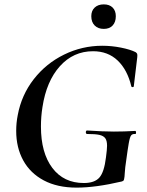

<svg xmlns="http://www.w3.org/2000/svg" viewBox="-20 -845 673 877"><path d="M54 -247Q54 -284 61 -319Q78 -411 134 -483Q190 -555 272.5 -595.5Q355 -636 447 -636Q490 -636 532.5 -627.5Q575 -619 599 -607Q605 -603 606.5 -599Q608 -595 607 -584L591 -450Q590 -447 585.5 -447Q581 -447 580 -450Q562 -526 517.5 -568.5Q473 -611 405 -611Q315 -611 253.5 -542.5Q192 -474 174 -356Q167 -313 167 -267Q167 -147 219 -78Q271 -9 363 -9Q412 -9 434 -34Q456 -59 464 -126Q469 -163 469 -179Q469 -203 460.5 -214Q452 -225 433.5 -229Q415 -233 377 -233Q375 -233 373.5 -235.5Q372 -238 372 -241Q372 -244 373.5 -246.5Q375 -249 377 -249Q452 -244 500 -244Q547 -244 598 -247Q601 -247 601.5 -240Q602 -233 598 -233Q585 -234 579 -226.5Q573 -219 568 -190Q563 -161 557 -116Q551 -77 550 -56Q549 -35 547 -28Q546 -22 544 -20Q542 -18 536 -16Q417 12 330 12Q242 12 180 -21Q118 -54 86 -112.5Q54 -171 54 -247ZM397 -771Q397 -796 412.5 -810.5Q428 -825 454 -825Q480 -825 494.5 -810.5Q509 -796 509 -771Q509 -744 494.5 -728.5Q480 -713 454 -713Q428 -713 412.5 -728.5Q397 -744 397 -771Z"/></svg>

Font: Cormorant Garamond
Style: Bold Italic
Weight: 700
Italic angle: -10°
Designer: Christian Thalmann (Catharsis Fonts)
Foundry: Catharsis Fonts
Version: Version 4.000